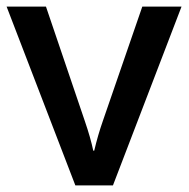

<svg xmlns="http://www.w3.org/2000/svg" viewBox="-20 -561 572 581"><path d="M0 -541H119.1L236.3 -195.8Q254.4 -143.1 262.2 -105H265.1Q276.4 -152.8 291.5 -195.8L410.6 -541H529.3L321.8 0H208Z"/></svg>

Font: Viking Open Sans Light
Style: Bold
Weight: 600
Foundry: Ascender Corporation
Version: Version 2.001